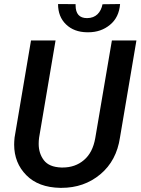

<svg xmlns="http://www.w3.org/2000/svg" viewBox="-20 -909 688 940"><path d="M481.9 -888.2C474.1 -848.6 449.7 -820.3 406.2 -820.3C368.7 -820.3 350.1 -841.3 350.1 -883.3C350.1 -885.3 350.1 -886.7 350.1 -888.7L264.2 -889.2C264.2 -847.7 277.3 -814.5 303.2 -789.6C329.1 -764.6 363.3 -751.5 406.2 -751C408.2 -751 410.6 -751 412.6 -751C453.6 -751 489.3 -763.2 518.6 -787.6C548.3 -812 564.5 -845.7 567.9 -889.2ZM527.8 -710.9 446.3 -232.4C438 -185.5 419.9 -149.9 391.1 -125.5C362.8 -101.1 327.6 -88.9 286.6 -88.9C284.7 -88.9 282.2 -88.9 280.3 -88.9C240.2 -90.3 211.9 -102.1 194.8 -124.5C177.7 -147 169.4 -173.8 169.4 -204.6C169.4 -214.4 169.9 -224.1 171.4 -234.9L252 -710.9H131.8L51.3 -235.4L49.8 -216.8C49.3 -211.4 49.3 -206.1 49.3 -201.2C49.3 -141.1 69.3 -91.3 108.9 -51.3C148.4 -11.2 203.6 9.3 274.4 10.7C276.4 10.7 278.8 10.7 280.8 10.7C354.5 10.7 418 -11.2 471.2 -55.7C524.4 -100.1 556.2 -160.2 567.4 -235.8L647.9 -710.9Z"/></svg>

Font: Roboto Medium
Style: Italic
Weight: 500
Italic angle: -12°
Designer: Google
Version: Version 2.137; 2017